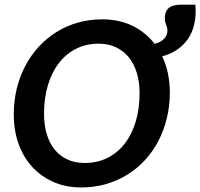

<svg xmlns="http://www.w3.org/2000/svg" viewBox="-20 -816 880 844"><path d="M352.5 -99.5Q407 -99.5 451.5 -121.5Q496 -143.5 527.5 -183.5Q559 -223.5 576.2 -280.2Q593.5 -337 593.5 -407Q593.5 -456 581.2 -496Q569 -536 545.8 -564.5Q522.5 -593 489 -608.5Q455.5 -624 413.5 -624Q359.5 -624 315.2 -602Q271 -580 239.5 -539.5Q208 -499 190.8 -442Q173.5 -385 173.5 -315.5Q173.5 -266.5 185.5 -226.5Q197.5 -186.5 220.5 -158.2Q243.5 -130 276.8 -114.8Q310 -99.5 352.5 -99.5ZM838.5 -795.5Q839.5 -790 839.8 -780.8Q840 -771.5 840 -766Q840 -730 831 -698.2Q822 -666.5 803.5 -641Q785 -615.5 757.5 -596.8Q730 -578 693 -568.5Q726.5 -497.5 726.5 -410Q726.5 -350 713.2 -295.8Q700 -241.5 675.5 -195Q651 -148.5 616 -111Q581 -73.5 537.8 -47Q494.5 -20.5 444 -6.2Q393.5 8 338 8Q269 8 214 -16.5Q159 -41 120.2 -84Q81.5 -127 61 -185.5Q40.5 -244 40.5 -312.5Q40.5 -372.5 53.8 -426.8Q67 -481 91.8 -527.5Q116.5 -574 151.2 -611.5Q186 -649 229.2 -675.8Q272.5 -702.5 323 -716.8Q373.5 -731 429.5 -731Q504.5 -731 562.8 -702.2Q621 -673.5 659.5 -623.5Q687 -630 701.5 -645.8Q716 -661.5 716 -682Q716 -689 714.2 -695Q712.5 -701 710.2 -707Q708 -713 706.2 -719.8Q704.5 -726.5 704.5 -735.5Q704.5 -765.5 721.5 -780.5Q738.5 -795.5 775.5 -795.5Z"/></svg>

Font: Lato 2
Style: Bold Italic
Weight: 700
Italic angle: -7°
Designer: Lukasz Dziedzic with Adam Twardoch and Botio Nikoltchev
Foundry: tyPoland Lukasz Dziedzic
Version: Version 2.015; 2015-08-06; http://www.latofonts.com/